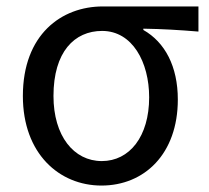

<svg xmlns="http://www.w3.org/2000/svg" viewBox="-20 -563 650 596"><path d="M295 13C428 13 532 -85 532 -254C532 -357 492 -432 425 -470V-474C485 -473 535 -470 596 -465V-543H299C171 -543 51 -456 51 -265C51 -86 164 13 295 13ZM296 -63C209 -63 146 -141 146 -265C146 -402 211 -467 297 -467C391 -467 443 -370 443 -261C443 -139 382 -63 296 -63Z"/></svg>

Font: Noto Sans CJK JP Regular
Style: Regular
Weight: 400
Designer: Ryoko NISHIZUKA (kana & ideographs); Paul D. Hunt (Latin, Greek & Cyrillic); Wenlong ZHANG (bopomofo); Sandoll Communica
Foundry: Adobe Systems Incorporated
Version: Version 1.001;PS 1.001;hotconv 1.0.78;makeotf.lib2.5.61930